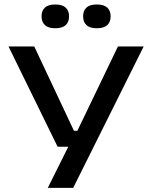

<svg xmlns="http://www.w3.org/2000/svg" viewBox="-20 -692 698 880"><path d="M380 -92.5 316 -54 520.5 -479H638.5L315.5 169H199L316.5 -66.5L359 -19.5H244L19 -479H137L319 -92.5ZM233 -562.5Q201 -562.5 185.8 -577Q170.5 -591.5 170.5 -616.5V-618Q170.5 -643 185.8 -657.2Q201 -671.5 233 -671.5Q265.5 -671.5 281 -657.2Q296.5 -643 296.5 -618V-616.5Q296.5 -591 281 -576.8Q265.5 -562.5 233 -562.5ZM423.5 -562.5Q391.5 -562.5 376.2 -577Q361 -591.5 361 -616.5V-618Q361 -643 376.2 -657.2Q391.5 -671.5 423.5 -671.5Q456 -671.5 471.5 -657.2Q487 -643 487 -618V-616.5Q487 -591 471.5 -576.8Q456 -562.5 423.5 -562.5Z"/></svg>

Font: Anek Latin Expanded Medium
Style: Regular
Weight: 500
Width: 7
Designer: Yesha Goshar
Foundry: Ek Type
Version: Version 1.003